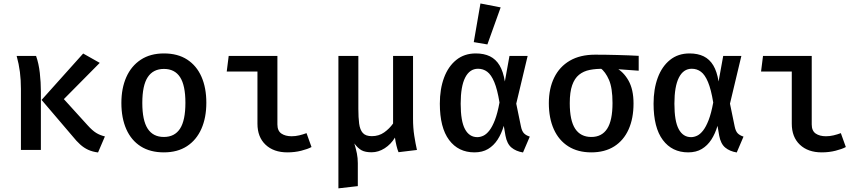

<svg xmlns="http://www.w3.org/2000/svg" viewBox="-20 -842 4840 1078"><path d="M447 -541.5 540 -489 338.5 -285.5 471.5 -139Q498.5 -109 520 -95.8Q541.5 -82.5 569 -76L530.5 14Q499 10 475 -1Q451 -12 430.2 -30.8Q409.5 -49.5 387.5 -77L213.5 -281ZM182.5 -528Q197.5 -486 203.5 -432.8Q209.5 -379.5 209.5 -329V0H97.5V-343Q97.5 -392.5 91.8 -437.8Q86 -483 73.5 -528Z M900.5 -542Q978 -542 1031 -507.5Q1084 -473 1111.2 -411Q1138.5 -349 1138.5 -265Q1138.5 -181.5 1110.8 -118.8Q1083 -56 1029.8 -21.2Q976.5 13.5 900 13.5Q823.5 13.5 770.2 -20.2Q717 -54 689.2 -116.5Q661.5 -179 661.5 -264Q661.5 -346.5 689.2 -409Q717 -471.5 770.5 -506.8Q824 -542 900.5 -542ZM900.5 -455Q840 -455 809.5 -408.8Q779 -362.5 779 -264Q779 -166 809.2 -119.5Q839.5 -73 900 -73Q960.5 -73 990.8 -119.5Q1021 -166 1021 -265Q1021 -362.5 991 -408.8Q961 -455 900.5 -455Z M1425.5 -440.5H1253L1264 -528H1537.5V-143.5Q1537.5 -107.5 1559.8 -92.2Q1582 -77 1617.5 -77Q1638.5 -77 1659.8 -82Q1681 -87 1701 -94.5L1729 -16.5Q1708 -5 1671.5 4.2Q1635 13.5 1593.5 13.5Q1516.5 13.5 1471 -29.5Q1425.5 -72.5 1425.5 -147.5Z M2299 -528V-175.5Q2299 -124 2306 -79.5Q2313 -35 2321 0L2217.5 12.5Q2211.5 -1 2205.8 -25Q2200 -49 2197.5 -69.5Q2175 -32 2139.8 -9.5Q2104.5 13 2066.5 13Q2031 13 2010.5 2Q1990 -9 1969.5 -36.5Q1978.5 -6.5 1983.8 19.5Q1989 45.5 1989 74V203L1880 215.5V-528H1992V-230.5Q1992 -182 1996.5 -147.8Q2001 -113.5 2017 -95.5Q2033 -77.5 2067.5 -77.5Q2107 -77.5 2136.8 -98.5Q2166.5 -119.5 2187 -148.5V-528Z M2651.5 -542Q2697.5 -542 2730.8 -525.8Q2764 -509.5 2784.8 -475Q2805.5 -440.5 2814.5 -384.5L2840.5 -528H2942.5L2878.5 -260L2905 -131.5Q2910.5 -105 2922.2 -93.2Q2934 -81.5 2954.5 -75L2916.5 14Q2877 7.5 2851.8 -13.5Q2826.5 -34.5 2818 -80.5L2808.5 -135.5Q2795.5 -91.5 2773.8 -58Q2752 -24.5 2720.2 -5.5Q2688.5 13.5 2644 13.5Q2553.5 13.5 2501.5 -56Q2449.5 -125.5 2449.5 -260Q2449.5 -342 2473 -405.5Q2496.5 -469 2541.8 -505.5Q2587 -542 2651.5 -542ZM2664 -456Q2617 -456 2591.8 -406.5Q2566.5 -357 2566.5 -260Q2566.5 -161.5 2590.8 -116.8Q2615 -72 2660 -72Q2676.5 -72 2693.8 -80Q2711 -88 2727.5 -109Q2744 -130 2758.8 -168.2Q2773.5 -206.5 2784.5 -266.5Q2772.5 -340 2755.2 -381.2Q2738 -422.5 2715.5 -439.2Q2693 -456 2664 -456ZM2677.5 -822.5 2791 -800.5 2716.5 -592.5 2640 -605.5Z M3321 -535Q3379 -535 3446.2 -533.2Q3513.5 -531.5 3566 -528.5V-445L3428.5 -455L3371 -455.5Q3327 -456.5 3291.5 -449.5Q3256 -442.5 3231 -422.2Q3206 -402 3192.5 -363.5Q3179 -325 3179 -263Q3179 -165 3209.5 -119Q3240 -73 3300 -73Q3359 -73 3389 -119.2Q3419 -165.5 3419 -263.5Q3419 -348 3399.2 -393.5Q3379.5 -439 3350 -461L3436.5 -462.5Q3480.5 -439.5 3508.8 -389.5Q3537 -339.5 3537 -261Q3537 -177 3509.2 -115.2Q3481.5 -53.5 3428.5 -20Q3375.5 13.5 3300 13.5Q3224.5 13.5 3171 -20.2Q3117.5 -54 3089.5 -116.2Q3061.5 -178.5 3061.5 -263Q3061.5 -345 3091.5 -406.2Q3121.5 -467.5 3179.2 -501.2Q3237 -535 3321 -535Z M3851.5 -542Q3897.5 -542 3930.8 -525.8Q3964 -509.5 3984.8 -475Q4005.5 -440.5 4014.5 -384.5L4040.5 -528H4142.5L4078.5 -260L4105 -131.5Q4110.5 -105 4122.2 -93.2Q4134 -81.5 4154.5 -75L4116.5 14Q4077 7.5 4051.8 -13.5Q4026.5 -34.5 4018 -80.5L4008.5 -135.5Q3995.5 -91.5 3973.8 -58Q3952 -24.5 3920.2 -5.5Q3888.5 13.5 3844 13.5Q3753.5 13.5 3701.5 -56Q3649.5 -125.5 3649.5 -260Q3649.5 -342 3673 -405.5Q3696.5 -469 3741.8 -505.5Q3787 -542 3851.5 -542ZM3864 -456Q3817 -456 3791.8 -406.5Q3766.5 -357 3766.5 -260Q3766.5 -161.5 3790.8 -116.8Q3815 -72 3860 -72Q3876.5 -72 3893.8 -80Q3911 -88 3927.5 -109Q3944 -130 3958.8 -168.2Q3973.5 -206.5 3984.5 -266.5Q3972.5 -340 3955.2 -381.2Q3938 -422.5 3915.5 -439.2Q3893 -456 3864 -456Z M4425.5 -440.5H4253L4264 -528H4537.5V-143.5Q4537.5 -107.5 4559.8 -92.2Q4582 -77 4617.5 -77Q4638.5 -77 4659.8 -82Q4681 -87 4701 -94.5L4729 -16.5Q4708 -5 4671.5 4.2Q4635 13.5 4593.5 13.5Q4516.5 13.5 4471 -29.5Q4425.5 -72.5 4425.5 -147.5Z"/></svg>

Font: Fira Code Light Medium
Style: Regular
Weight: 500
Monospace: yes
Version: Version 5.002